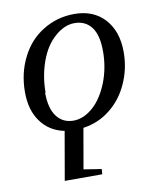

<svg xmlns="http://www.w3.org/2000/svg" viewBox="-79 -532 658 807"><g transform="rotate(-10 250.0 -129.0)"><path d="M294 191 292 213H132L168 6Q104 -7 68 -57Q32 -106 32 -183Q32 -263 65 -329Q98 -396 158 -433Q219 -471 293 -471Q374 -471 422 -419Q470 -366 470 -278Q470 -207 442 -145Q414 -82 363 -42Q313 -2 248 7L218 179ZM117 -166H115Q115 -100 141 -65Q167 -30 213 -30Q256 -30 297 -66Q336 -101 361 -164Q385 -226 385 -296Q385 -364 360 -398Q334 -433 287 -433Q244 -433 203 -397Q162 -361 140 -300Q117 -237 117 -166Z"/></g></svg>

Font: Libra Serif Modern
Style: Italic
Weight: 400
Italic angle: -12°
Designer: Stefan Peev, Context Ltd
Foundry: Stefan Peev, Context Ltd
Version: Version 1.000